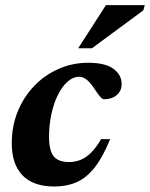

<svg xmlns="http://www.w3.org/2000/svg" viewBox="-20 -700 574 734"><path d="M283 -406.5Q259.5 -406.5 238.5 -388Q217.5 -369.5 201.5 -337.5Q185.5 -305.5 176.5 -264Q167.5 -222.5 167.5 -177Q167.5 -124 185.5 -102.2Q203.5 -80.5 243.5 -80.5Q267 -80.5 287.8 -88.8Q308.5 -97 328 -116.2Q347.5 -135.5 366.5 -168H401Q373 -99 341.8 -59.5Q310.5 -20 272.8 -3.5Q235 13 187.5 13Q107.5 13 66.2 -29.5Q25 -72 25 -152Q25 -218.5 48.2 -274.8Q71.5 -331 111.8 -372.5Q152 -414 204.8 -437Q257.5 -460 316.5 -460Q384 -460 414.5 -436.5Q445 -413 445 -379.5Q445 -352 426 -336.2Q407 -320.5 377.5 -320.5Q371 -320.5 362.5 -330.8Q354 -341 340 -362Q326 -383.5 312 -395Q298 -406.5 283 -406.5ZM279 -515.5 385 -680.5H533.5L528 -660.5L331.5 -515.5Z"/></svg>

Font: Newsreader 16pt 16pt
Style: Bold Italic
Weight: 700
Italic angle: -17°
Version: Version 1.003